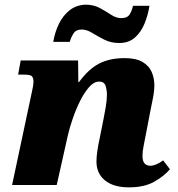

<svg xmlns="http://www.w3.org/2000/svg" viewBox="-20 -796 766 826"><path d="M535 10Q468 10 431.5 -20Q395 -50 395 -101Q395 -120 398.5 -145Q402 -170 409 -202L425 -282Q429 -301 434.5 -333Q440 -365 440 -389Q440 -407 434.5 -426Q429 -445 406 -445Q384 -445 363 -421Q342 -397 324 -360.5Q306 -324 292.5 -284.5Q279 -245 272 -214L224 0H32L116 -395Q119 -407 121.5 -421.5Q124 -436 124 -446Q124 -459 118 -467Q112 -475 83 -475H58L69 -536H316L317 -443H320Q361 -499 406.5 -522.5Q452 -546 516 -546Q565 -546 593 -529.5Q621 -513 632.5 -486.5Q644 -460 644 -429Q644 -403 637.5 -371.5Q631 -340 626 -314L607 -215Q602 -188 597.5 -166.5Q593 -145 593 -125Q593 -83 627 -83Q650 -83 682 -106L711 -68Q687 -39 644 -14.5Q601 10 535 10ZM493 -611Q457 -611 428.5 -625.5Q400 -640 376.5 -654.5Q353 -669 331 -669Q307 -669 296.5 -652.5Q286 -636 280 -616H209Q216 -657 233 -692.5Q250 -728 278.5 -751Q307 -774 347 -776Q383 -776 409.5 -761.5Q436 -747 458 -732.5Q480 -718 502 -718Q528 -718 538 -734.5Q548 -751 552 -771H623Q617 -732 602 -695Q587 -658 560.5 -634.5Q534 -611 493 -611Z"/></svg>

Font: Noto Serif Black
Style: Italic
Weight: 900
Italic angle: -12°
Designer: Monotype Design Team
Foundry: Monotype Imaging Inc.
Version: Version 2.013